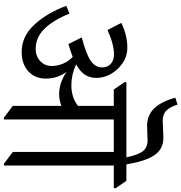

<svg xmlns="http://www.w3.org/2000/svg" viewBox="7 -931 929 983"><g transform="rotate(90 471.5 -439.5)"><path d="M943.4 -557.6H827.6V4.9H818.4L757.8 -40.5V-557.6H591.8V4.9H582.5L522 -40.5V-289.1Q492.2 -277.8 462.4 -277.8Q404.3 -277.8 348.1 -315.4Q382.3 -269 382.3 -209.5Q382.3 -153.8 345 -119.9Q307.6 -85.9 245.6 -85.9Q167 -85.9 107.2 -149.9Q47.4 -213.9 9.8 -314.5L49.8 -330.6Q83 -247.6 127.2 -202.6Q171.4 -157.7 230.5 -157.7Q268.1 -157.7 293 -181.2Q317.9 -204.6 317.9 -239.3Q317.9 -269 305.7 -298.1Q293.5 -327.1 271 -347.2Q249.5 -338.4 205.6 -325.2L171.4 -393.6Q257.8 -416 291.5 -439.7Q325.2 -463.4 325.2 -498Q325.2 -526.4 306.4 -542.5Q287.6 -558.6 258.3 -558.6Q207 -558.6 133.8 -525.4L97.2 -596.2Q161.6 -627 222.2 -627Q268.6 -627 304.4 -601.8Q340.3 -576.7 359.6 -541Q378.9 -505.4 378.9 -469.2Q378.9 -434.6 362.3 -409.4Q345.7 -384.3 309.1 -364.7Q362.8 -340.3 415.5 -340.3Q478.5 -340.3 522 -374V-557.6H438.5L400.9 -612.3V-622.1H785.6Q772.9 -682.6 754.2 -706.5Q735.4 -730.5 699.2 -730.5L624 -728Q571.3 -728.5 536.6 -762.5Q502 -796.4 480 -872.6L515.6 -883.8Q525.9 -848.1 544.9 -828.1Q564 -808.1 598.1 -808.1L685.1 -811.5Q743.2 -811.5 774.2 -766.1Q805.2 -720.7 821.8 -622.1H905.8L943.4 -567.4Z"/></g></svg>

Font: Noto Serif Devanagari
Style: Regular
Weight: 400
Designer: Monotype Design Team
Foundry: Monotype Imaging Inc.
Version: Version 1.01